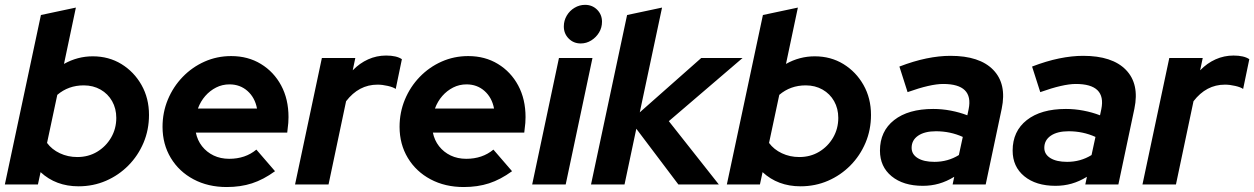

<svg xmlns="http://www.w3.org/2000/svg" viewBox="-23 -762 5180 793"><path d="M301.4 7.5Q207.8 7.5 144.6 -51L133.6 0H-3L146 -700L290.4 -730.7L241.3 -498Q297.2 -529.4 360 -529.4Q426.2 -529.4 478.4 -497.5Q530.6 -465.5 561.5 -410.9Q592.4 -356.2 592.4 -287.2Q592.4 -225.9 569.8 -172.3Q547.1 -118.8 507.3 -78.6Q467.5 -38.3 414.9 -15.4Q362.2 7.5 301.4 7.5ZM296.3 -113.4Q342.1 -113.4 378.3 -135.2Q414.5 -157 435.9 -193.7Q457.3 -230.5 457.3 -275.1Q457.3 -313.6 440.1 -344.1Q422.9 -374.6 392.3 -392Q361.7 -409.4 322.8 -409.4Q259.6 -409.4 213.6 -370.2L171.3 -171.6Q191.3 -144.5 224.3 -129Q257.2 -113.4 296.3 -113.4Z M913.2 10.5Q836.3 10.5 776.4 -21.4Q716.4 -53.3 682.4 -109.8Q648.3 -166.4 648.3 -238.2Q648.3 -297.7 670.3 -350.8Q692.4 -403.8 731.5 -444.3Q770.7 -484.8 822 -507.6Q873.3 -530.4 931.9 -530.4Q1001.3 -530.4 1054.6 -497.8Q1108 -465.3 1138.3 -408.9Q1168.6 -352.4 1168.6 -278.3Q1168.6 -267.6 1167.7 -254.2Q1166.8 -240.8 1163.3 -214.3H785.9Q792.3 -182.6 811.4 -158.1Q830.6 -133.6 859.3 -119.8Q888 -106.1 923.8 -106.1Q990.2 -106.1 1035.9 -144.1L1112.9 -54.9Q1065 -20.1 1017.8 -4.8Q970.6 10.5 913.2 10.5ZM794.4 -313.7H1038.5Q1030 -358.8 999.3 -386.2Q968.6 -413.5 924.9 -413.5Q895.1 -413.5 869.7 -400.6Q844.2 -387.7 824.8 -365.6Q805.4 -343.4 794.4 -313.7Z M1195.6 0 1306.4 -522.4H1444.5L1433.8 -471.6Q1462.5 -501.2 1497.6 -516.9Q1532.7 -532.6 1571.7 -532.6Q1614.9 -532.6 1636.9 -517.5L1611.4 -394.6Q1601.4 -401.9 1579 -407.1Q1556.5 -412.4 1536.1 -412.4Q1459.1 -412.4 1406.4 -343.9L1333.9 0Z M1892.2 10.5Q1815.3 10.5 1755.4 -21.4Q1695.4 -53.3 1661.4 -109.8Q1627.3 -166.4 1627.3 -238.2Q1627.3 -297.7 1649.3 -350.8Q1671.4 -403.8 1710.5 -444.3Q1749.7 -484.8 1801 -507.6Q1852.3 -530.4 1910.9 -530.4Q1980.3 -530.4 2033.6 -497.8Q2087 -465.3 2117.3 -408.9Q2147.6 -352.4 2147.6 -278.3Q2147.6 -267.6 2146.7 -254.2Q2145.8 -240.8 2142.3 -214.3H1764.9Q1771.3 -182.6 1790.4 -158.1Q1809.6 -133.6 1838.3 -119.8Q1867 -106.1 1902.8 -106.1Q1969.2 -106.1 2014.9 -144.1L2091.9 -54.9Q2044 -20.1 1996.8 -4.8Q1949.6 10.5 1892.2 10.5ZM1773.4 -313.7H2017.5Q2009 -358.8 1978.3 -386.2Q1947.6 -413.5 1903.9 -413.5Q1874.1 -413.5 1848.7 -400.6Q1823.2 -387.7 1803.8 -365.6Q1784.4 -343.4 1773.4 -313.7Z M2175 0 2285.6 -522.4H2424L2313.4 0ZM2375.6 -582.5Q2345.9 -582.5 2325.8 -602.8Q2305.7 -623 2305.7 -652.7Q2305.7 -676.8 2317.7 -697.3Q2329.8 -717.9 2350.1 -729.9Q2370.3 -742 2393.5 -742Q2423.1 -742 2443.3 -721.9Q2463.4 -701.7 2463.4 -672.1Q2463.4 -647.9 2451.3 -627.8Q2439.2 -607.7 2419.1 -595.1Q2399 -582.5 2375.6 -582.5Z M2418 0 2567 -700 2711.4 -730.7 2619.4 -298 2873.2 -522.4H3043.9L2739.4 -261.6L2946 0H2778.9L2605.1 -230.3L2556.4 0Z M3283.4 7.5Q3189.8 7.5 3126.6 -51L3115.6 0H2979L3128 -700L3272.4 -730.7L3223.3 -498Q3279.2 -529.4 3342 -529.4Q3408.2 -529.4 3460.4 -497.5Q3512.6 -465.5 3543.5 -410.9Q3574.4 -356.2 3574.4 -287.2Q3574.4 -225.9 3551.8 -172.3Q3529.1 -118.8 3489.3 -78.6Q3449.5 -38.3 3396.9 -15.4Q3344.2 7.5 3283.4 7.5ZM3278.3 -113.4Q3324.1 -113.4 3360.3 -135.2Q3396.5 -157 3417.9 -193.7Q3439.3 -230.5 3439.3 -275.1Q3439.3 -313.6 3422.1 -344.1Q3404.9 -374.6 3374.3 -392Q3343.7 -409.4 3304.8 -409.4Q3241.6 -409.4 3195.6 -370.2L3153.3 -171.6Q3173.3 -144.5 3206.3 -129Q3239.2 -113.4 3278.3 -113.4Z M3788.5 5.5Q3707.7 5.5 3659.5 -34.1Q3611.4 -73.6 3611.4 -139.9Q3611.4 -220 3669.9 -266Q3728.5 -312 3831.4 -312Q3867.8 -312 3903.9 -305.1Q3940.1 -298.2 3972.3 -285.8L3977.7 -311.2Q3998.8 -415.2 3872.4 -415.2Q3820.1 -415.2 3725.5 -381.5L3691.7 -487.1Q3750.6 -509.8 3803.2 -520.6Q3855.9 -531.4 3902.7 -531.4Q4023 -531.4 4079.3 -473.4Q4135.6 -415.4 4114.3 -313.2L4048.1 0H3911.5L3918.2 -31.8Q3886.5 -12.4 3854.9 -3.5Q3823.4 5.5 3788.5 5.5ZM3836.5 -93.5Q3891.8 -93.5 3937.3 -121.6L3953.5 -196.5Q3901.8 -219.9 3842.6 -219.9Q3796 -219.9 3769.1 -201.6Q3742.2 -183.2 3742.2 -151.4Q3742.2 -124.7 3767.3 -109.1Q3792.4 -93.5 3836.5 -93.5Z M4336.5 5.5Q4255.7 5.5 4207.5 -34.1Q4159.4 -73.6 4159.4 -139.9Q4159.4 -220 4217.9 -266Q4276.5 -312 4379.4 -312Q4415.8 -312 4451.9 -305.1Q4488.1 -298.2 4520.3 -285.8L4525.7 -311.2Q4546.8 -415.2 4420.4 -415.2Q4368.1 -415.2 4273.5 -381.5L4239.7 -487.1Q4298.6 -509.8 4351.2 -520.6Q4403.9 -531.4 4450.7 -531.4Q4571 -531.4 4627.3 -473.4Q4683.6 -415.4 4662.3 -313.2L4596.1 0H4459.5L4466.2 -31.8Q4434.5 -12.4 4402.9 -3.5Q4371.4 5.5 4336.5 5.5ZM4384.5 -93.5Q4439.8 -93.5 4485.3 -121.6L4501.5 -196.5Q4449.8 -219.9 4390.6 -219.9Q4344 -219.9 4317.1 -201.6Q4290.2 -183.2 4290.2 -151.4Q4290.2 -124.7 4315.3 -109.1Q4340.4 -93.5 4384.5 -93.5Z M4695.6 0 4806.4 -522.4H4944.5L4933.8 -471.6Q4962.5 -501.2 4997.6 -516.9Q5032.7 -532.6 5071.7 -532.6Q5114.9 -532.6 5136.9 -517.5L5111.4 -394.6Q5101.4 -401.9 5079 -407.1Q5056.5 -412.4 5036.1 -412.4Q4959.1 -412.4 4906.4 -343.9L4833.9 0Z"/></svg>

Font: Red Hat Display VF
Style: Italic
Weight: 300
Italic angle: -12°
Designer: Pentagram, MCKL
Foundry: Pentagram, MCKL
Version: Version 1.010